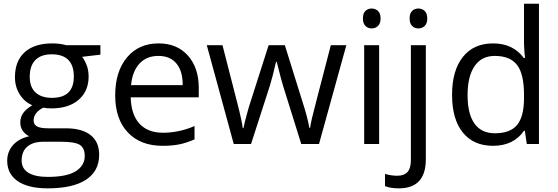

<svg xmlns="http://www.w3.org/2000/svg" viewBox="-20 -780 3025 1040"><path d="M523.9 -535.2V-483.9L424.8 -472.2Q438.5 -455.1 449.2 -427.5Q460 -399.9 460 -365.2Q460 -286.6 406.2 -239.7Q352.5 -192.9 258.8 -192.9Q234.9 -192.9 213.9 -196.8Q162.1 -169.4 162.1 -127.9Q162.1 -106 180.2 -95.5Q198.2 -85 242.2 -85H336.9Q423.8 -85 470.5 -48.3Q517.1 -11.7 517.1 58.1Q517.1 147 445.8 193.6Q374.5 240.2 237.8 240.2Q132.8 240.2 75.9 201.2Q19 162.1 19 90.8Q19 42 50.3 6.3Q81.5 -29.3 138.2 -42Q117.7 -51.3 103.8 -70.8Q89.8 -90.3 89.8 -116.2Q89.8 -145.5 105.5 -167.5Q121.1 -189.5 154.8 -210Q113.3 -227.1 87.2 -268.1Q61 -309.1 61 -361.8Q61 -449.7 113.8 -497.3Q166.5 -544.9 263.2 -544.9Q305.2 -544.9 338.9 -535.2ZM97.2 89.8Q97.2 133.3 133.8 155.8Q170.4 178.2 238.8 178.2Q340.8 178.2 389.9 147.7Q439 117.2 439 64.9Q439 21.5 412.1 4.6Q385.3 -12.2 311 -12.2H213.9Q158.7 -12.2 127.9 14.2Q97.2 40.5 97.2 89.8ZM141.1 -363.8Q141.1 -307.6 172.9 -278.8Q204.6 -250 261.2 -250Q379.9 -250 379.9 -365.2Q379.9 -485.8 259.8 -485.8Q202.6 -485.8 171.9 -455.1Q141.1 -424.3 141.1 -363.8Z M859.9 9.8Q741.2 9.8 672.6 -62.5Q604 -134.8 604 -263.2Q604 -392.6 667.7 -468.8Q731.4 -544.9 838.9 -544.9Q939.5 -544.9 998 -478.8Q1056.6 -412.6 1056.6 -304.2V-252.9H688Q690.4 -158.7 735.6 -109.9Q780.8 -61 862.8 -61Q949.2 -61 1033.7 -97.2V-24.9Q990.7 -6.3 952.4 1.7Q914.1 9.8 859.9 9.8ZM837.9 -477.1Q773.4 -477.1 735.1 -435.1Q696.8 -393.1 689.9 -318.8H969.7Q969.7 -395.5 935.5 -436.3Q901.4 -477.1 837.9 -477.1Z M1611.8 0 1513.7 -314Q1504.4 -342.8 1479 -444.8H1475.1Q1455.6 -359.4 1440.9 -313L1339.8 0H1246.1L1100.1 -535.2H1185.1Q1236.8 -333.5 1263.9 -228Q1291 -122.6 1294.9 -85.9H1298.8Q1304.2 -113.8 1316.2 -158Q1328.1 -202.1 1336.9 -228L1435.1 -535.2H1522.9L1618.7 -228Q1646 -144 1655.8 -86.9H1659.7Q1661.6 -104.5 1670.2 -141.1Q1678.7 -177.7 1772 -535.2H1856L1708 0Z M2033.7 0H1952.6V-535.2H2033.7ZM1945.8 -680.2Q1945.8 -708 1959.5 -720.9Q1973.1 -733.9 1993.7 -733.9Q2013.2 -733.9 2027.3 -720.7Q2041.5 -707.5 2041.5 -680.2Q2041.5 -652.8 2027.3 -639.4Q2013.2 -626 1993.7 -626Q1973.1 -626 1959.5 -639.4Q1945.8 -652.8 1945.8 -680.2Z M2140.6 240.2Q2094.2 240.2 2065.4 228V162.1Q2099.1 171.9 2131.8 171.9Q2169.9 171.9 2187.7 151.1Q2205.6 130.4 2205.6 87.9V-535.2H2286.6V82Q2286.6 240.2 2140.6 240.2ZM2198.7 -680.2Q2198.7 -708 2212.4 -720.9Q2226.1 -733.9 2246.6 -733.9Q2266.1 -733.9 2280.3 -720.7Q2294.4 -707.5 2294.4 -680.2Q2294.4 -652.8 2280.3 -639.4Q2266.1 -626 2246.6 -626Q2226.1 -626 2212.4 -639.4Q2198.7 -652.8 2198.7 -680.2Z M2822.8 -71.8H2818.4Q2762.2 9.8 2650.4 9.8Q2545.4 9.8 2487.1 -62Q2428.7 -133.8 2428.7 -266.1Q2428.7 -398.4 2487.3 -471.7Q2545.9 -544.9 2650.4 -544.9Q2759.3 -544.9 2817.4 -465.8H2823.7L2820.3 -504.4L2818.4 -542V-759.8H2899.4V0H2833.5ZM2660.6 -58.1Q2743.7 -58.1 2781 -103.3Q2818.4 -148.4 2818.4 -249V-266.1Q2818.4 -379.9 2780.5 -428.5Q2742.7 -477.1 2659.7 -477.1Q2588.4 -477.1 2550.5 -421.6Q2512.7 -366.2 2512.7 -265.1Q2512.7 -162.6 2550.3 -110.4Q2587.9 -58.1 2660.6 -58.1Z"/></svg>

Font: f01525491
Style: Regular
Weight: 400
Foundry: Ascender Corporation
Version: Version 1.10